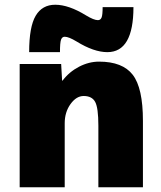

<svg xmlns="http://www.w3.org/2000/svg" viewBox="-20 -790 681 810"><path d="M343 -725Q376 -705 393 -705Q404 -705 408.5 -716Q413 -727 413 -760H543Q543 -570 433 -570Q376 -570 303 -615Q270 -635 253 -635Q242 -635 237.5 -622.5Q233 -610 233 -570H103Q103 -677 130.5 -723.5Q158 -770 213 -770Q270 -770 343 -725ZM244 -450Q272 -487 313.5 -508.5Q355 -530 398 -530Q497 -530 540 -474.5Q583 -419 583 -280V0H395V-260Q395 -335 381.5 -360Q368 -385 333 -385Q302 -385 277.5 -351Q253 -317 253 -270V0H63V-520H238L242 -450Z"/></svg>

Font: M PLUS 1p Black
Style: Regular
Weight: 900
Version: Version 1.061